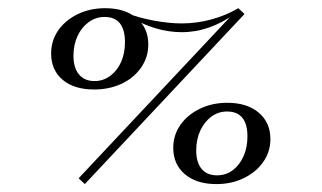

<svg xmlns="http://www.w3.org/2000/svg" viewBox="-20 -447 801 478"><path d="M191.1 11.3 175.8 -3.2 573.4 -426.6 588.7 -412.1ZM214.5 -224.2Q164.5 -224.2 135.9 -248.4Q107.3 -272.6 107.3 -313.7Q107.3 -346 125 -371.4Q142.7 -396.8 173.4 -411.7Q204 -426.6 241.9 -426.6Q291.1 -426.6 320.2 -402Q349.2 -377.4 349.2 -336.3Q349.2 -304.8 331.5 -279Q313.7 -253.2 283.1 -238.7Q252.4 -224.2 214.5 -224.2ZM215.3 -245.2Q237.1 -245.2 254.4 -258.1Q271.8 -271 281.5 -292.7Q291.1 -314.5 291.1 -341.9Q291.1 -404.8 240.3 -404.8Q218.5 -404.8 200.8 -391.9Q183.1 -379 173 -357.3Q162.9 -335.5 162.9 -308.1Q162.9 -278.2 176.6 -261.7Q190.3 -245.2 215.3 -245.2ZM518.5 11.3Q469.4 11.3 440.3 -13.3Q411.3 -37.9 411.3 -79Q411.3 -110.5 429 -135.9Q446.8 -161.3 477.4 -176.2Q508.1 -191.1 546 -191.1Q595.2 -191.1 624.2 -166.5Q653.2 -141.9 653.2 -100.8Q653.2 -69.4 635.5 -44Q617.7 -18.5 587.1 -3.6Q556.5 11.3 518.5 11.3ZM520.2 -10.5Q542.7 -10.5 559.7 -23.4Q576.6 -36.3 586.3 -58.1Q596 -79.8 596 -107.3Q596 -169.4 545.2 -169.4Q523.4 -169.4 506 -156.5Q488.7 -143.5 478.6 -121.8Q468.5 -100 468.5 -72.6Q468.5 -42.7 481.9 -26.6Q495.2 -10.5 520.2 -10.5ZM432.3 -366.9Q400.8 -366.9 368.5 -376.2Q336.3 -385.5 308.1 -403.2L298.4 -413.7Q323.4 -403.2 361.7 -396Q400 -388.7 432.3 -388.7Q470.2 -388.7 506.9 -398.8Q543.5 -408.9 573.4 -426.6L567.7 -414.5Q533.9 -390.3 500.8 -378.6Q467.7 -366.9 432.3 -366.9Z"/></svg>

Font: Playfair 5pt SemiExpanded Light 12pt
Style: Italic
Weight: 300
Italic angle: -15.6°
Version: Version 2.000;gftools[0.9.28]